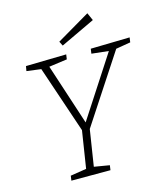

<svg xmlns="http://www.w3.org/2000/svg" viewBox="-128 -985 935 1082"><g transform="rotate(-15 339.5 -444.0)"><path d="M153 0 157 -28 259 -44 249 -34 286 -270 289 -246 149 -660 160 -650 68 -662 73 -690 309 -695 305 -667 189 -651 196 -662 319 -286H309L552 -660L556 -650L447 -662L451 -690L679 -695L675 -667L580 -651L595 -661L323 -246L331 -270L294 -34L289 -44L385 -28L381 0ZM303 -748 290 -774 484 -888 504 -843Z"/></g></svg>

Font: Bitter Thin Light
Style: Italic
Weight: 300
Italic angle: -9°
Version: Version 2.002